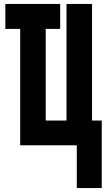

<svg xmlns="http://www.w3.org/2000/svg" viewBox="-20 -734 540 970"><path d="M368 216V0H82V-588H7V-714H284V-588H211V-125H316V-714H445V-125H494V216Z"/></svg>

Font: Noto Sans Mono Condensed Extra
Style: Regular
Weight: 800
Width: 3
Designer: Monotype Design Team
Foundry: Monotype Imaging Inc.
Version: Version 1.900